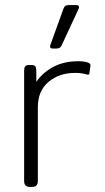

<svg xmlns="http://www.w3.org/2000/svg" viewBox="-20 -736 412 756"><path d="M177 -553 179 -561 230 -702Q233 -710 237.5 -713Q242 -716 252 -716H279Q291 -716 291 -708Q291 -703 289 -700L222 -556Q219 -550 214.5 -547.5Q210 -545 202 -545H187Q177 -545 177 -553ZM75 -23V-457Q75 -469 79 -474.5Q83 -480 94 -480H104Q115 -480 119 -474.5Q123 -469 123 -457V-414Q150 -452 191.5 -473.5Q233 -495 289 -495Q301 -495 313 -493Q325 -491 330 -488Q338 -483 336 -477L332 -448Q331 -439 321 -443Q301 -449 276 -449Q213 -449 171 -413.5Q129 -378 129 -314V-23Q129 0 106 0H98Q75 0 75 -23Z"/></svg>

Font: Mitr ExtraLight
Style: Regular
Weight: 275
Designer: Thanarat Vachiruckul
Foundry: Cadson Demak Co.,Ltd.
Version: Version 1.001